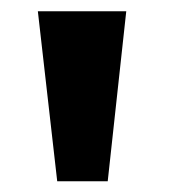

<svg xmlns="http://www.w3.org/2000/svg" viewBox="-20 -748 340 349"><path d="M84 -418.5 48.8 -727.5H209.5L175.8 -418.5Z"/></svg>

Font: Inter 16pt ExtraBold
Style: Regular
Weight: 800
Version: Version 4.001;git-66647c0bb